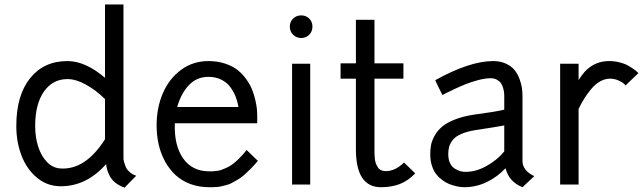

<svg xmlns="http://www.w3.org/2000/svg" viewBox="-20 -840 2926 874"><path d="M253.9 7.8Q194.8 7.3 148.4 -31Q102.1 -69.3 78.1 -131.3Q54.2 -193.4 54.2 -266.1Q54.2 -405.3 116.7 -483.6Q179.2 -562 287.1 -562Q368.7 -562 458 -485.8V-819.8H542V-131.8Q543 -130.9 542 -124.3Q541 -117.7 544.2 -105.5Q547.4 -93.3 552 -81.3Q556.6 -69.3 569.3 -57.6Q582 -45.9 600.1 -40L546.9 14.2Q522.5 5.4 505.6 -8.1Q488.8 -21.5 480.2 -37.6Q471.7 -53.7 468.3 -65.9Q464.8 -78.1 462.9 -92.8Q372.6 9.3 253.9 7.8ZM253.9 -73.2Q368.2 -64.9 458 -206.1V-389.2Q415.5 -430.7 370.4 -455.3Q325.2 -480 287.1 -480Q219.7 -480 179.9 -423.1Q140.1 -366.2 140.1 -266.1Q140.1 -215.3 153.8 -172.6Q167.5 -129.9 193.6 -102.8Q219.7 -75.7 253.9 -73.2Z M692.9 -269Q692.9 -349.6 721.4 -415.8Q750 -481.9 804.2 -522Q858.4 -562 928.7 -562Q970.7 -562 1005.4 -550.3Q1040 -538.6 1062.5 -520.5Q1085 -502.4 1102.1 -478Q1119.1 -453.6 1128.2 -430.7Q1137.2 -407.7 1142.6 -383.3Q1147.9 -358.9 1149.4 -344Q1150.9 -329.1 1150.9 -317.9V-278.8H775.9Q772 -179.2 813.2 -119.6Q854.5 -60.1 932.6 -60.1Q943.4 -60.1 947.5 -60.1Q951.7 -60.1 965.3 -61.8Q979 -63.5 988 -66.7Q997.1 -69.8 1012.5 -76.9Q1027.8 -84 1040.8 -94Q1053.7 -104 1070.3 -120.4Q1086.9 -136.7 1102.5 -157.2L1153.8 -107.9Q1137.7 -87.9 1120.8 -71.3Q1104 -54.7 1090.6 -42.7Q1077.1 -30.8 1060.8 -21.5Q1044.4 -12.2 1034.2 -6.6Q1023.9 -1 1008.3 2.9Q992.7 6.8 986.1 8.5Q979.5 10.3 965.1 11.2Q950.7 12.2 948 12.2Q945.3 12.2 932.6 12.2Q885.7 12.2 846.4 -2.4Q807.1 -17.1 779.1 -43.2Q751 -69.3 731.4 -105Q711.9 -140.6 702.4 -181.9Q692.9 -223.1 692.9 -269ZM928.7 -490.2Q876 -490.2 840.1 -452.6Q804.2 -415 786.6 -353H1065.4Q1061.5 -377 1053.2 -398.7Q1044.9 -420.4 1029.5 -442.1Q1014.2 -463.9 988 -477.1Q961.9 -490.2 928.7 -490.2Z M1309.6 -549.8H1392.1V0H1309.6ZM1299.3 -719.2Q1299.3 -740.7 1314.2 -755.4Q1329.1 -770 1351.6 -770Q1373 -770 1387.7 -755.4Q1402.3 -740.7 1402.3 -719.2Q1402.3 -696.8 1387.7 -681.9Q1373 -667 1351.6 -667Q1329.1 -667 1314.2 -681.9Q1299.3 -696.8 1299.3 -719.2Z M1530.3 -481.9V-551.8H1600.1V-750H1684.6V-551.8H1816.4V-481.9H1684.6V-160.2Q1684.6 -147 1684.8 -139.4Q1685.1 -131.8 1686.3 -118.2Q1687.5 -104.5 1690.9 -96.2Q1694.3 -87.9 1699.7 -78.9Q1705.1 -69.8 1714.6 -65.4Q1724.1 -61 1736.3 -61Q1778.8 -61 1819.3 -100.1L1870.1 -50.8Q1837.9 -17.1 1800.3 -2.4Q1762.7 12.2 1714.4 12.2Q1600.1 12.2 1600.1 -160.2V-481.9Z M1994.1 -407.2 1977.5 -440.4Q1960.9 -474.1 1961.4 -475.1Q2118.2 -562 2225.1 -562Q2257.8 -562 2283 -550.3Q2308.1 -538.6 2322 -521.5Q2335.9 -504.4 2344.5 -481.7Q2353 -459 2355.7 -440.4Q2358.4 -421.9 2358.4 -403.8V-107.9Q2358.4 -63.5 2412.1 -38.1L2358.4 12.2Q2296.9 -12.2 2281.2 -74.2Q2243.7 -34.2 2195.3 -11Q2147 12.2 2093.3 12.2Q2086.9 12.2 2077.6 11.2Q2068.4 10.3 2053 6.6Q2037.6 2.9 2022.9 -3.2Q2008.3 -9.3 1992.7 -20.8Q1977.1 -32.2 1965.3 -47.4Q1953.6 -62.5 1946 -86.2Q1938.5 -109.9 1938.5 -138.2Q1938.5 -161.6 1942.6 -181.9Q1946.8 -202.1 1959.7 -224.6Q1972.7 -247.1 1993.7 -264.4Q2014.6 -281.7 2051 -296.1Q2087.4 -310.5 2136.2 -317.9Q2235.8 -331.1 2275.4 -340.8V-403.8Q2275.4 -412.1 2274.4 -420.4Q2273.4 -428.7 2269.8 -440.9Q2266.1 -453.1 2260 -461.9Q2253.9 -470.7 2241.7 -477.3Q2229.5 -483.9 2213.4 -483.9Q2189.5 -483.9 2158.2 -475.8Q2127 -467.8 2099.1 -456.5Q2071.3 -445.3 2047.1 -433.8Q2022.9 -422.4 2008.3 -415ZM2090.3 -58.1Q2139.6 -54.7 2191.2 -82.5Q2242.7 -110.4 2275.4 -150.9V-269Q2243.7 -262.7 2145.5 -248Q2106.4 -241.7 2080.3 -230.5Q2054.2 -219.2 2041.7 -203.6Q2029.3 -188 2024.9 -172.9Q2020.5 -157.7 2020.5 -138.2Q2020.5 -114.3 2028.8 -97.2Q2037.1 -80.1 2050 -72.5Q2063 -64.9 2072.5 -61.8Q2082 -58.6 2090.3 -58.1Z M2529.8 -549.8H2613.8V-475.1Q2664.6 -562 2752.9 -562Q2776.9 -562 2799.6 -556.4Q2822.3 -550.8 2837.2 -542.5Q2852.1 -534.2 2863.5 -526.1Q2875 -518.1 2880.4 -512.7L2885.7 -506.8L2827.6 -451.2Q2824.7 -454.6 2819.6 -459.7Q2814.5 -464.8 2796.1 -473.4Q2777.8 -481.9 2756.8 -481.9Q2733.9 -481.9 2711.9 -469.5Q2689.9 -457 2671.9 -435.5Q2653.8 -414.1 2639.9 -391.8Q2626 -369.6 2613.8 -344.2V0H2529.8Z"/></svg>

Font: Junction Regular
Style: Regular
Weight: 500
Designer: Caroline Hadilaksono
Foundry: Caroline Hadilaksono
Version: Version 1.056